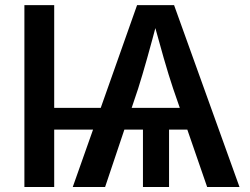

<svg xmlns="http://www.w3.org/2000/svg" viewBox="-20 -748 1002 768"><path d="M196.8 -727.5V0H77.6V-727.5ZM656.2 -272.9V0H551.8V-272.9ZM271 0 528.3 -727.5H676.3L938 0H808.6L672.4 -394Q655.3 -444.8 635 -515.4Q614.7 -585.9 588.9 -680.2H613.3Q588.4 -585.4 568.6 -515.1Q548.8 -444.8 532.7 -394L400.4 0ZM153.3 -229.5V-316.4H794.4V-229.5Z"/></svg>

Font: Inter
Style: 540
Weight: 540
Designer: Rasmus Andersson
Foundry: rsms
Version: Version 4.001;git-66647c0bb